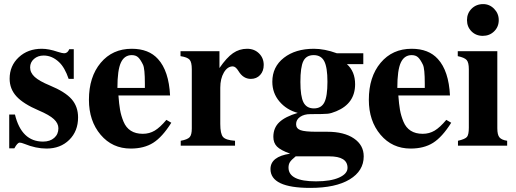

<svg xmlns="http://www.w3.org/2000/svg" viewBox="-20 -711 2517 937"><path d="M340 -326H315Q296 -382 268 -408Q234 -440 193 -440Q165 -440 146 -423.5Q127 -407 127 -382Q127 -356 149.5 -335.5Q172 -315 223 -294Q298 -263 329.5 -227Q361 -191 361 -138Q361 -71 318 -28.5Q275 14 207 14Q155 14 99 -9Q84 -15 76 -15Q65 -15 50 13H25V-152H53Q85 -20 190 -20Q224 -20 244.5 -38Q265 -56 265 -85Q265 -109 243 -129.5Q221 -150 169 -172Q94 -204 60.5 -240.5Q27 -277 27 -327Q27 -390 71.5 -431.5Q116 -473 184 -473Q218 -473 262 -458Q284 -451 293 -451Q310 -451 318 -471H340Z M792 -126 816 -112Q772 -42 727.5 -14Q683 14 618 14Q528 14 471 -53.5Q414 -121 414 -224Q414 -336 471.5 -404.5Q529 -473 623 -473Q706 -473 751 -423Q804 -365 810 -245H558Q561 -203 566 -174.5Q571 -146 583 -117Q595 -88 618.5 -73Q642 -58 677 -58Q709 -58 735 -73.5Q761 -89 792 -126ZM687 -282V-303Q687 -376 678 -395Q666 -420 654.5 -431Q643 -442 623 -442Q587 -442 570 -405.5Q553 -369 553 -282Z M1051 -461V-379Q1086 -430 1117 -451.5Q1148 -473 1186 -473Q1221 -473 1244 -450.5Q1267 -428 1267 -394Q1267 -364 1249.5 -345Q1232 -326 1204 -326Q1167 -326 1144 -364Q1130 -387 1116 -387Q1090 -387 1072.5 -357Q1055 -327 1055 -283V-106Q1055 -58 1068.5 -42.5Q1082 -27 1127 -24V0H862V-24Q895 -30 905.5 -41.5Q916 -53 916 -84V-373Q916 -408 905 -420Q894 -432 861 -437V-461Z M1526 -68H1578Q1659 -68 1707 -35.5Q1755 -3 1755 52Q1755 123 1686.5 164.5Q1618 206 1494 206Q1300 206 1300 114Q1300 53 1396 39Q1349 22 1331.5 4Q1314 -14 1314 -43Q1314 -87 1343 -114.5Q1372 -142 1433 -160Q1378 -175 1343.5 -216Q1309 -257 1309 -312Q1309 -385 1365.5 -429Q1422 -473 1512 -473Q1564 -473 1624 -451H1753V-398H1673Q1713 -362 1713 -300Q1713 -206 1621 -168Q1597 -158 1580 -156Q1563 -154 1494 -154Q1464 -154 1444.5 -140.5Q1425 -127 1425 -105Q1425 -84 1446 -76Q1467 -68 1526 -68ZM1578 -312Q1578 -382 1562.5 -412Q1547 -442 1511 -442Q1475 -442 1460.5 -413Q1446 -384 1446 -311Q1446 -241 1461 -211.5Q1476 -182 1512 -182Q1548 -182 1563 -211.5Q1578 -241 1578 -312ZM1587 52H1423Q1402 69 1395 80Q1388 91 1388 107Q1388 174 1522 174Q1594 174 1635 155.5Q1676 137 1676 108Q1676 52 1587 52Z M2158 -126 2182 -112Q2138 -42 2093.5 -14Q2049 14 1984 14Q1894 14 1837 -53.5Q1780 -121 1780 -224Q1780 -336 1837.5 -404.5Q1895 -473 1989 -473Q2072 -473 2117 -423Q2170 -365 2176 -245H1924Q1927 -203 1932 -174.5Q1937 -146 1949 -117Q1961 -88 1984.5 -73Q2008 -58 2043 -58Q2075 -58 2101 -73.5Q2127 -89 2158 -126ZM2053 -282V-303Q2053 -376 2044 -395Q2032 -420 2020.5 -431Q2009 -442 1989 -442Q1953 -442 1936 -405.5Q1919 -369 1919 -282Z M2414 -613Q2414 -580 2391.5 -558Q2369 -536 2336 -536Q2303 -536 2281 -558Q2259 -580 2259 -613Q2259 -646 2281.5 -668.5Q2304 -691 2338 -691Q2369 -691 2391.5 -668Q2414 -645 2414 -613ZM2455 0H2215V-24Q2250 -32 2259 -43Q2268 -54 2268 -88V-373Q2268 -406 2257.5 -418Q2247 -430 2214 -437V-461H2407V-85Q2407 -53 2417.5 -40.5Q2428 -28 2455 -24Z"/></svg>

Font: STIX
Style: Bold
Weight: 700
Designer: MicroPress Inc., with final additions and corrections provided by Coen Hoffman, Elsevier (retired)
Version: Version 1.1.1